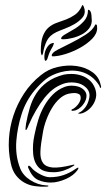

<svg xmlns="http://www.w3.org/2000/svg" viewBox="-20 -731 416 753"><path d="M148 -210Q152 -235 161.5 -260.5Q171 -286 184 -307.5Q197 -329 213 -343.5Q229 -358 247 -363Q270 -368 281.5 -365Q293 -362 295 -356Q298 -347 295 -338Q292 -329 286.5 -322Q281 -315 274.5 -309.5Q268 -304 264 -303Q259 -301 260.5 -298Q262 -295 270 -297Q279 -298 288 -304Q297 -310 304.5 -319Q312 -328 316 -338.5Q320 -349 319 -360Q317 -371 308.5 -379Q300 -387 288 -391Q276 -395 261 -395Q246 -395 233 -390Q207 -380 187.5 -360.5Q168 -341 153.5 -315.5Q139 -290 130 -260.5Q121 -231 115 -201Q107 -164 110 -128.5Q113 -93 133 -73Q143 -63 159 -59Q175 -55 193 -55.5Q211 -56 229.5 -62Q248 -68 264 -78Q268 -80 270.5 -82Q273 -84 271 -85Q270 -86 263 -84Q214 -72 187 -74Q160 -76 148.5 -92Q137 -108 138.5 -137.5Q140 -167 148 -210ZM160 -4Q128 -6 99 -24.5Q70 -43 59 -71Q48 -100 45 -126.5Q42 -153 44 -178Q48 -230 64.5 -282.5Q81 -335 116 -377Q138 -403 160 -420.5Q182 -438 218 -448Q236 -453 257 -454Q278 -455 298.5 -449.5Q319 -444 337 -431Q355 -418 369 -396Q372 -386 375 -386Q378 -389 375 -397Q369 -429 342.5 -448Q316 -467 280.5 -472Q245 -477 207 -468.5Q169 -460 140 -436Q101 -405 74.5 -364.5Q48 -324 33 -279Q18 -234 15 -186Q12 -138 22 -92Q28 -62 42.5 -43.5Q57 -25 76 -14.5Q95 -4 117 -1Q139 2 161 1Q167 1 168.5 0Q170 -1 170 -2Q170 -4 160 -4ZM82 -245Q82 -244 81.5 -240Q81 -236 80.5 -232Q80 -228 80 -224.5Q80 -221 82 -221Q84 -221 88.5 -231Q93 -241 93 -242Q119 -302 155 -348Q158 -351 167 -361.5Q176 -372 191 -383Q206 -394 227 -402Q248 -410 274 -407Q301 -404 318 -387Q335 -370 330 -347Q326 -325 314.5 -310Q303 -295 292 -290Q284 -287 287.5 -286Q291 -285 293 -285Q305 -286 318.5 -294.5Q332 -303 342 -316.5Q352 -330 356 -347Q360 -364 353 -384Q345 -405 330 -417.5Q315 -430 297 -435.5Q279 -441 260.5 -441Q242 -441 229 -438Q191 -428 165 -409Q139 -390 122.5 -364.5Q106 -339 97 -308.5Q88 -278 82 -245ZM284 -64Q288 -70 287.5 -72Q287 -74 285 -73.5Q283 -73 279.5 -70.5Q276 -68 274 -67Q254 -53 229.5 -44.5Q205 -36 175 -36Q160 -36 139.5 -46.5Q119 -57 108 -68Q104 -73 99.5 -77.5Q95 -82 92 -81Q88 -77 92 -70Q107 -35 130 -25Q153 -15 179 -15Q194 -15 209.5 -19Q225 -23 239.5 -29.5Q254 -36 265.5 -45Q277 -54 284 -64ZM186 -562Q192 -564 191 -560Q190 -556 188 -551Q183 -542 180 -536.5Q177 -531 175 -526.5Q173 -522 171 -516.5Q169 -511 166 -501Q164 -496 162.5 -495Q161 -494 160 -493Q157 -491 155.5 -496Q154 -501 154 -509Q154 -515 155.5 -523Q157 -531 161 -539Q165 -547 171 -553.5Q177 -560 186 -562ZM149 -523Q146 -514 145 -514Q143 -514 141.5 -520Q140 -526 140 -531Q140 -569 148.5 -590.5Q157 -612 171.5 -624Q186 -636 204 -642Q222 -648 240 -655Q258 -662 274.5 -673.5Q291 -685 302 -709Q304 -714 307 -708Q310 -702 312 -693Q315 -675 302.5 -661Q290 -647 272 -636.5Q254 -626 234 -618.5Q214 -611 201 -605Q174 -592 163.5 -570.5Q153 -549 149 -523ZM183 -514Q183 -524 206 -536Q229 -548 258.5 -562.5Q288 -577 316 -595Q344 -613 354 -635H356Q360 -635 360.5 -629Q361 -623 361 -621Q361 -599 341.5 -579Q322 -559 294 -543.5Q266 -528 236.5 -519Q207 -510 187 -510Q183 -510 183 -514ZM220 -582Q222 -589 238.5 -598Q255 -607 274.5 -619Q294 -631 309.5 -648.5Q325 -666 325 -690Q325 -693 325.5 -693Q326 -693 331 -691Q337 -686 338.5 -672.5Q340 -659 340 -651Q340 -633 329 -619Q318 -605 301 -596Q284 -587 264 -582Q244 -577 227 -577Q225 -577 222 -577.5Q219 -578 220 -582Z"/></svg>

Font: Akronim
Style: Regular
Weight: 400
Designer: Grzegorz Klimczewski
Foundry: Fonty.PL
Version: Version 1.001